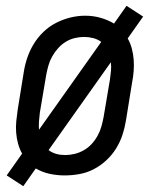

<svg xmlns="http://www.w3.org/2000/svg" viewBox="-20 -595 540 660"><path d="M60 45 3 8 56 -67Q47 -83 42 -101.5Q37 -120 35.5 -139.5Q34 -159 36 -179Q38 -199 41 -219L62 -349Q66 -374 74.5 -398.5Q83 -423 97 -445.5Q111 -468 130.5 -486.5Q150 -505 174 -517Q198 -529 223 -535Q248 -541 273 -541Q300 -541 325 -534Q350 -527 372 -514L415 -575L472 -538L419 -463Q428 -447 433 -428.5Q438 -410 439.5 -390.5Q441 -371 439.5 -351Q438 -331 434 -311L413 -181Q409 -156 401 -131.5Q393 -107 379 -84.5Q365 -62 345 -43.5Q325 -25 301.5 -13Q278 -1 252.5 3.5Q227 8 202 8Q176 8 150.5 2.5Q125 -3 103 -16ZM114 -149 328 -451Q316 -460 300.5 -464Q285 -468 269 -468Q253 -468 236.5 -464Q220 -460 205.5 -451Q191 -442 179.5 -429Q168 -416 159.5 -401Q151 -386 146.5 -370Q142 -354 139 -338L117 -208Q115 -193 114 -178Q113 -163 114 -149ZM204 -62Q220 -62 236.5 -66Q253 -70 268 -78.5Q283 -87 295 -100Q307 -113 315.5 -128.5Q324 -144 328.5 -160Q333 -176 336 -192L358 -322Q360 -337 361.5 -351.5Q363 -366 361 -381L147 -79Q159 -70 173.5 -66Q188 -62 204 -62Z"/></svg>

Font: Iosevka Curly Slab Oblique
Style: Regular
Weight: 400
Italic angle: -9°
Monospace: yes
Designer: Belleve Invis
Foundry: Belleve Invis
Version: Version 11.1.0; ttfautohint (v1.8.3)